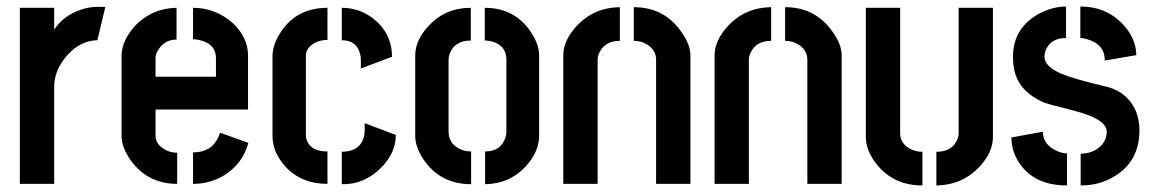

<svg xmlns="http://www.w3.org/2000/svg" viewBox="-20 -565 3541 590"><path d="M41 0V-541H146.5V-473.6Q173.8 -516.6 228.5 -535.2Q253.9 -543.9 278.3 -543.9H303.7L279.3 -441.4Q221.7 -440.4 178.7 -385.7Q146.5 -343.8 146.5 -298.8V0Z M353.5 -147.5V-395.5Q355.5 -443.4 397.5 -488.3Q449.2 -540 522.5 -541V-443.4Q484.4 -443.4 464.8 -409.2Q458 -397.5 458 -387.7V-329.1H643.6V-386.7Q643.6 -427.7 598.6 -440.4Q585.9 -444.3 573.2 -444.3V-541Q642.6 -541 696.3 -493.2Q741.2 -450.2 742.2 -396.5V-228.5H458V-147.5Q458 -122.1 486.3 -105.5Q503.9 -95.7 524.4 -95.7V0Q433.6 0 380.9 -73.2Q353.5 -113.3 353.5 -147.5ZM573.2 0V-96.7Q629.9 -96.7 651.4 -144.5Q654.3 -151.4 656.2 -157.2L743.2 -126Q725.6 -59.6 664.1 -23.4Q622.1 0 573.2 0Z M817.4 -147.5Q817.4 -96.7 857.4 -52.7Q906.2 0 986.3 0V-99.6Q935.5 -99.6 922.9 -133.8Q919.9 -140.6 919.9 -147.5V-392.6Q919.9 -418.9 948.2 -433.6Q964.8 -442.4 986.3 -442.4V-541Q890.6 -541 841.8 -464.8Q818.4 -428.7 817.4 -394.5ZM1030.3 -441.4Q1077.1 -441.4 1086.9 -397.5Q1088.9 -389.6 1088.9 -381.8V-354.5L1184.6 -390.6Q1184.6 -462.9 1126 -508.8Q1083 -541 1030.3 -541ZM1030.3 1Q1099.6 2.9 1152.3 -50.8Q1196.3 -95.7 1196.3 -150.4L1100.6 -186.5V-160.2Q1095.7 -99.6 1030.3 -98.6Z M1255.9 -147.5V-394.5Q1255.9 -442.4 1298.8 -487.3Q1349.6 -541 1426.8 -541V-440.4Q1376 -440.4 1361.3 -398.4Q1358.4 -389.6 1358.4 -380.9V-161.1Q1358.4 -124 1392.6 -107.4Q1408.2 -99.6 1427.7 -99.6V1Q1333 1 1281.2 -75.2Q1255.9 -113.3 1255.9 -147.5ZM1470.7 1V-99.6Q1517.6 -99.6 1532.2 -139.6Q1536.1 -150.4 1536.1 -159.2V-380.9Q1536.1 -421.9 1498 -435.5Q1485.4 -440.4 1469.7 -440.4V-541Q1561.5 -541 1611.3 -466.8Q1636.7 -428.7 1636.7 -394.5V-147.5Q1636.7 -99.6 1595.7 -53.7Q1545.9 0 1470.7 1Z M1710.9 0V-394.5Q1710.9 -441.4 1753.9 -487.3Q1806.6 -542 1884.8 -543V-439.5Q1839.8 -439.5 1822.3 -404.3Q1816.4 -392.6 1816.4 -381.8V0ZM1927.7 -439.5V-543Q2020.5 -543 2073.2 -467.8Q2101.6 -428.7 2101.6 -394.5V0H1996.1V-381.8Q1996.1 -411.1 1967.8 -428.7Q1950.2 -439.5 1927.7 -439.5Z M2175.8 0V-394.5Q2175.8 -441.4 2218.8 -487.3Q2271.5 -542 2349.6 -543V-439.5Q2304.7 -439.5 2287.1 -404.3Q2281.2 -392.6 2281.2 -381.8V0ZM2392.6 -439.5V-543Q2485.4 -543 2538.1 -467.8Q2566.4 -428.7 2566.4 -394.5V0H2460.9V-381.8Q2460.9 -411.1 2432.6 -428.7Q2415 -439.5 2392.6 -439.5Z M2640.6 -143.6V-541H2746.1V-155.3Q2746.1 -124 2777.3 -107.4Q2793.9 -98.6 2814.5 -98.6V4.9Q2719.7 4.9 2667 -69.3Q2640.6 -107.4 2640.6 -143.6ZM2857.4 4.9V-98.6Q2906.2 -98.6 2921.9 -136.7Q2925.8 -146.5 2925.8 -155.3V-541H3031.2V-143.6Q3031.2 -97.7 2990.2 -52.7Q2936.5 3.9 2857.4 4.9Z M3087.9 -142.6 3184.6 -160.2Q3184.6 -122.1 3224.6 -102.5Q3242.2 -93.8 3258.8 -93.8V4.9Q3155.3 4.9 3109.4 -68.4Q3087.9 -103.5 3087.9 -142.6ZM3092.8 -390.6Q3092.8 -480.5 3175.8 -524.4Q3215.8 -544.9 3255.9 -544.9V-448.2Q3209 -448.2 3193.4 -411.1Q3189.5 -400.4 3189.5 -390.6Q3189.5 -361.3 3240.2 -338.9Q3283.2 -321.3 3371.1 -300.8Q3438.5 -287.1 3466.8 -231.4Q3481.4 -201.2 3481.4 -165Q3481.4 -68.4 3403.3 -22.5Q3358.4 4.9 3300.8 4.9V-92.8Q3339.8 -92.8 3365.2 -119.1Q3380.9 -137.7 3380.9 -160.2Q3380.9 -194.3 3304.7 -217.8Q3289.1 -222.7 3255.9 -231.4Q3206.1 -243.2 3185.5 -251Q3113.3 -283.2 3097.7 -345.7Q3092.8 -366.2 3092.8 -390.6ZM3299.8 -448.2V-544.9Q3385.7 -544.9 3438.5 -481.4Q3471.7 -440.4 3471.7 -395.5L3375 -378.9Q3375 -428.7 3321.3 -444.3Q3309.6 -448.2 3299.8 -448.2Z"/></svg>

Font: Post No Bills Colombo
Style: Bold
Weight: 800
Designer: Kosala Senevirathne, Siva Puranthara, Lasantha Premarathna, Tharique Azeez
Foundry: Mooniak
Version: Version 1.220 ; ttfautohint (v1.5)